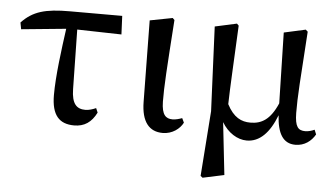

<svg xmlns="http://www.w3.org/2000/svg" viewBox="-52 -624 1593 920"><g transform="rotate(5 745.0 -164.0)"><path d="M292 -444 505 -439 501 -528H249C131 -528 72 -511 18 -454L24 -422L239 -443C225 -341 208 -215 208 -122C208 -25 245 15 317 15C366 15 400 -8 424 -56L415 -77C400 -70 381 -64 364 -64C323 -64 298 -86 297 -158Z M743 14C789 14 825 -14 840 -44L830 -65C816 -60 800 -55 784 -55C752 -55 732 -72 731 -135C730 -209 736 -295 752 -530L743 -539L634 -518L639 -127C640 -30 678 14 743 14Z M1467 -65C1454 -59 1438 -54 1423 -54C1388 -54 1373 -71 1372 -137C1371 -212 1378 -303 1393 -530L1383 -539L1279 -516L1287 -176C1252 -95 1210 -72 1157 -72C1114 -72 1076 -89 1044 -151C1046 -239 1052 -338 1061 -530L1052 -539L947 -516L965 -110L942 203L952 211L1055 189L1027 -63C1056 -14 1102 15 1147 15C1209 15 1256 -33 1289 -119C1294 -33 1321 15 1381 15C1425 15 1457 -10 1476 -43Z"/></g></svg>

Font: Source Han Serif CN SemiBold
Style: Regular
Weight: 600
Designer: Ryoko NISHIZUKA 西塚涼子 (kana & ideographs); Frank Grießhammer (Latin, Greek & Cyrillic); Wenlong ZHANG 张文龙 (bopomofo); San
Foundry: Adobe Systems Incorporated
Version: Version 1.000;PS 1;hotconv 16.6.53;makeotf.lib2.5.65590